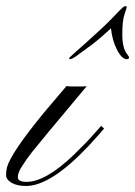

<svg xmlns="http://www.w3.org/2000/svg" viewBox="-111 -617 449 638"><path d="M-22.9 -12.7Q40.5 -12.7 133.8 -102.1L177.7 -146Q197.3 -167 210 -181.6Q222.7 -196.3 225.1 -198.7L234.9 -189.9Q230.5 -184.6 216.8 -168.9Q203.1 -153.3 183.1 -131.8Q57.6 1 -24.4 1Q-54.7 1 -72.8 -9.8Q-90.8 -20.5 -90.8 -35.2Q-90.8 -49.3 -87.9 -60.5Q-75.2 -108.4 34.7 -242.2L109.9 -331.1Q115.7 -329.6 133.8 -329.6H156.7Q169.4 -329.6 177.2 -330.6Q15.6 -137.7 -4.9 -111.3Q-25.4 -85 -38.1 -64Q-51.8 -43.9 -51.8 -28.3Q-51.8 -12.7 -22.9 -12.7ZM317.9 -426.3Q317.9 -420.4 310.1 -420.4Q293.9 -420.4 277.8 -451.7Q261.7 -482.9 257.8 -522.9Q221.7 -489.3 193.4 -467.8L140.6 -429.2Q127 -420.4 123 -420.4Q119.1 -419.9 119.1 -421.9Q119.1 -423.8 119.6 -425.3Q120.1 -426.8 178.7 -478.5Q236.8 -530.3 264.2 -559.1Q291.5 -587.9 296.9 -592.3Q302.2 -596.7 306.2 -596.7Q310.1 -596.7 310.1 -593.8Q310.1 -590.8 302.7 -569.3Q295.4 -548.8 295.4 -502.9Q295.4 -457 311.5 -437Q317.9 -428.7 317.9 -426.3Z"/></svg>

Font: PinyonScript
Style: Regular
Weight: 400
Designer: Nicole Fally
Foundry: Nicole Fally
Version: Version 1.005